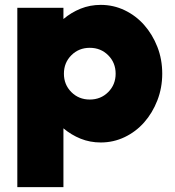

<svg xmlns="http://www.w3.org/2000/svg" viewBox="-20 -573 716 787"><path d="M393 -553Q445 -553 491 -531Q537 -509 571 -470.5Q605 -432 625 -381Q645 -330 645 -271Q645 -213 625 -161.5Q605 -110 571 -71.5Q537 -33 491 -11Q445 11 393 11Q349 11 310.5 -4.5Q272 -20 240 -47V194H51V-541H240V-495Q272 -522 310.5 -537.5Q349 -553 393 -553ZM348 -377Q303 -377 272.5 -346.5Q242 -316 242 -271Q242 -226 272.5 -195.5Q303 -165 348 -165Q393 -165 423.5 -195.5Q454 -226 454 -271Q454 -316 423.5 -346.5Q393 -377 348 -377Z"/></svg>

Font: Afrihost Sans Black
Style: Regular
Weight: 900
Foundry: https://www.afrihost.com
Version: Version 1.000